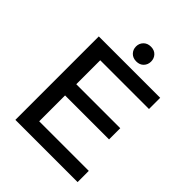

<svg xmlns="http://www.w3.org/2000/svg" viewBox="-242 -1008 1139 1139"><g transform="rotate(45 327.5 -438.0)"><path d="M89 0V-700H604V-606H195V-405H564V-311H195V-94H611V0ZM351 -752Q322 -752 304.5 -770Q287 -788 287 -814Q287 -840 304.5 -858Q322 -876 351 -876Q380 -876 397 -858Q414 -840 414 -814Q414 -788 397 -770Q380 -752 351 -752Z"/></g></svg>

Font: REM
Style: Regular
Weight: 400
Designer: Octavio Pardo
Foundry: Ashler Design
Version: Version 1.005;gftools[0.9.28]